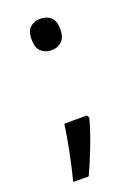

<svg xmlns="http://www.w3.org/2000/svg" viewBox="-131 -606 556 780"><g transform="rotate(-20 147.0 -215.5)"><path d="M190 -116 197 -105Q188 -70 174.5 -32Q161 6 145.5 44Q130 82 113 119H46Q61 60 73.5 -2Q86 -64 93 -116ZM147 -414Q121 -414 103 -430Q85 -446 85 -482Q85 -520 103 -535Q121 -550 147 -550Q173 -550 191 -535Q209 -520 209 -482Q209 -446 191 -430Q173 -414 147 -414Z"/></g></svg>

Font: lsinhala05
Style: Book
Weight: 400
Designer: Jelle Bosma - Monotype Design Team
Foundry: Monotype Imaging Inc.
Version: Version 2.003